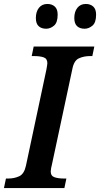

<svg xmlns="http://www.w3.org/2000/svg" viewBox="-41 -949 505 969"><path d="M-21 0 -11 -48H1Q31 -48 56 -59.5Q81 -71 90 -113L193 -597Q195 -609 196.5 -617.5Q198 -626 198 -630Q198 -653 179.5 -659.5Q161 -666 131 -666H119L129 -714H435L425 -666H413Q382 -666 357 -654.5Q332 -643 324 -600L222 -123Q219 -111 217 -100.5Q215 -90 215 -84Q215 -61 234 -54.5Q253 -48 282 -48H294L284 0ZM386 -804Q362 -804 348 -817Q334 -830 334 -858Q334 -890 349.5 -909.5Q365 -929 392 -929Q415 -929 429.5 -916Q444 -903 444 -875Q444 -835 425.5 -819.5Q407 -804 386 -804ZM192 -804Q168 -804 154 -817Q140 -830 140 -858Q140 -890 155.5 -909.5Q171 -929 198 -929Q221 -929 235.5 -916Q250 -903 250 -875Q250 -835 231.5 -819.5Q213 -804 192 -804Z"/></svg>

Font: Noto Serif SemiCondensed SemiBold
Style: Italic
Weight: 600
Width: 4
Italic angle: -12°
Designer: Monotype Design Team
Foundry: Monotype Imaging Inc.
Version: Version 2.014; ttfautohint (v1.8.4.7-5d5b)